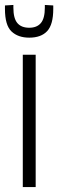

<svg xmlns="http://www.w3.org/2000/svg" viewBox="-53 -755 235 775"><path d="M39 0V-534H91V0ZM65 -603Q20 -603 -6.5 -628Q-33 -653 -33 -719Q-33 -722 -33 -725.5Q-33 -729 -33 -733L1 -735V-724Q1 -681 17 -662Q33 -643 65 -643Q96 -643 112 -662Q128 -681 128 -724V-735L162 -733Q162 -729 162 -725.5Q162 -722 162 -719Q162 -656 137.5 -629.5Q113 -603 65 -603Z"/></svg>

Font: Georama Extra Condensed Light
Style: Regular
Weight: 300
Width: 2
Designer: Jean-Baptiste Levee
Foundry: Production Type
Version: Version 1.000